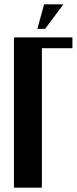

<svg xmlns="http://www.w3.org/2000/svg" viewBox="-20 -873 357 893"><path d="M189.9 -738.8H153.8L185.1 -853H274.9ZM44.9 0V-699.2H316.9V-648.9H174.8V0Z"/></svg>

Font: Moniqa Black Paragraph
Style: Regular
Weight: 900
Designer: Rajesh Rajput
Foundry: Rajesh Rajput
Version: Version 1.000